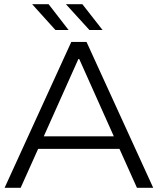

<svg xmlns="http://www.w3.org/2000/svg" viewBox="-20 -901 757 921"><path d="M553 -187H163L79 0H2L322 -700H395L715 0H637ZM526 -247 360 -618H356L190 -247ZM134 -881H213L309 -757H246ZM296 -881H375L472 -757H409Z"/></svg>

Font: CMG Sans
Style: Regular
Weight: 400
Designer: Julieta Ulanovsky
Foundry: Julieta Ulanovsky
Version: Version 7.200